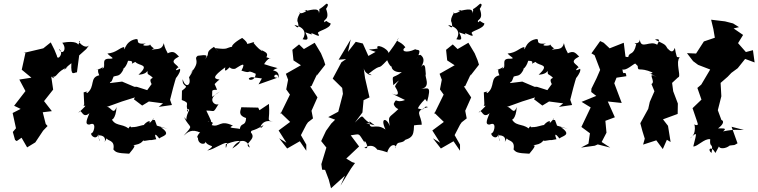

<svg xmlns="http://www.w3.org/2000/svg" viewBox="-20 -778 4080 1033"><path d="M401 -538C400 -539 392 -562 315 -548C344 -514 314 -475 297 -515C328 -494 289 -447 286 -478L273 -510L253 -550L213 -518L107 -493L118 -498L114 -480L97 -403L149 -360L84 -350L117 -288L56 -209L91 -192L48 -170L66 -88L49 -68L61 -25L70 -19L96 -37L126 15L170 -12L212 -75L236 -100L226 -111L210 -174L259 -180L217 -234L266 -296L253 -385C230 -373 294 -342 263 -366C287 -359 284 -394 343 -416C299 -380 346 -425 364 -438C360 -362 378 -389 394 -389L406 -480L444 -514L459 -534C436 -509 391 -561 411 -557Z M882 -85 824 -102 813 -132C783 -132 831 -161 784 -115C799 -151 721 -87 769 -102C753 -114 726 -92 687 -94C692 -70 686 -117 671 -87C634 -116 597 -95 576 -147C576 -120 604 -138 607 -202C588 -151 575 -213 550 -201L636 -232L706 -254L700 -244L745 -210L781 -232L857 -222L834 -203L905 -213L895 -241C901 -267 920 -340 931 -372C898 -321 959 -389 948 -408C899 -383 951 -430 941 -414C931 -435 884 -443 943 -474C918 -498 912 -512 859 -478C904 -488 873 -487 861 -546C851 -501 812 -520 795 -508C822 -536 816 -496 784 -542C809 -530 717 -527 765 -544C694 -536 740 -573 708 -567C647 -555 649 -485 648 -525C622 -521 606 -494 558 -490C575 -470 603 -463 571 -462C516 -465 557 -416 530 -409C542 -445 544 -407 496 -403C529 -409 494 -415 514 -373C460 -361 494 -313 449 -277C429 -292 475 -292 430 -281L433 -217C417 -193 473 -236 402 -171C420 -204 420 -133 461 -169C453 -146 430 -105 462 -108C501 -126 486 -72 477 -64C454 -58 499 -16 508 -56C508 -23 532 5 504 -50C580 -54 520 24 554 -34C559 -18 600 -26 590 26C603 41 608 46 675 49C705 13 715 -1 686 4C755 0 744 -30 757 -20C822 -31 764 -18 821 -29C807 -63 818 -58 837 -33C851 -47 908 -51 844 -94ZM796 -326 772 -293 716 -311H703L637 -339L571 -331C578 -347 576 -323 591 -366C612 -374 624 -364 645 -406C629 -404 655 -403 669 -451C717 -452 665 -421 708 -445C728 -421 790 -436 725 -376C798 -380 765 -431 775 -380C834 -342 771 -374 795 -327Z M1121 -257 1122 -290C1148 -308 1161 -264 1124 -350C1139 -312 1126 -324 1161 -350C1128 -354 1122 -365 1192 -416C1184 -374 1212 -419 1235 -431C1198 -455 1204 -400 1245 -408C1274 -425 1307 -452 1279 -398C1341 -377 1298 -408 1356 -381C1352 -328 1290 -354 1335 -363L1389 -356L1371 -324L1473 -360C1433 -358 1473 -400 1479 -357C1488 -416 1416 -386 1471 -411C1484 -411 1456 -414 1401 -433C1435 -489 1456 -453 1413 -470C1430 -499 1391 -501 1378 -516C1406 -498 1385 -496 1344 -547C1361 -563 1313 -534 1293 -543C1310 -532 1324 -542 1283 -574C1237 -549 1223 -527 1230 -527C1192 -520 1211 -510 1138 -519C1174 -479 1135 -521 1131 -526C1077 -492 1117 -494 1081 -458C1100 -482 1094 -485 1044 -478C1016 -457 1068 -456 1003 -380C1034 -429 1017 -392 997 -362C1012 -317 976 -301 963 -352C958 -302 1008 -327 959 -290L958 -240C1010 -221 970 -219 993 -180C979 -172 990 -202 998 -186C962 -114 1006 -117 970 -148C1002 -81 1026 -113 968 -48C992 -69 1012 -86 1059 -64C1054 -70 1032 -33 1045 -38C1043 7 1101 2 1081 -25C1096 22 1154 -7 1095 32C1135 26 1201 -26 1203 -3C1204 -21 1192 49 1195 -2C1274 -32 1299 -23 1230 21C1259 -29 1308 -36 1324 16C1284 -6 1365 -27 1330 -65C1331 -83 1337 -66 1398 -105C1366 -56 1380 -148 1449 -122C1410 -136 1434 -123 1427 -219L1376 -185L1369 -199L1278 -201C1277 -186 1255 -159 1304 -143C1302 -95 1276 -122 1270 -84C1254 -90 1195 -87 1233 -102C1162 -136 1163 -91 1119 -105C1137 -130 1102 -117 1098 -127C1132 -107 1112 -134 1090 -183C1139 -184 1123 -165 1156 -218C1138 -206 1086 -245 1163 -285Z M1628 0 1599 -51 1628 -107 1637 -120 1664 -141 1656 -182 1688 -254 1649 -313 1656 -315 1686 -379 1684 -371 1730 -430 1722 -455 1707 -491 1673 -548 1615 -514 1589 -539 1553 -510 1559 -453 1599 -427 1518 -381 1530 -349 1520 -297 1540 -269 1489 -165 1488 -173 1541 -122 1479 -76 1521 -10 1482 -34 1525 21 1593 -18 1628 33ZM1658 -592C1640 -617 1714 -563 1692 -597C1678 -611 1758 -621 1759 -652C1732 -662 1740 -672 1726 -658C1714 -677 1760 -665 1733 -734C1705 -695 1765 -758 1736 -758C1673 -701 1708 -756 1696 -705C1699 -745 1641 -718 1617 -719C1658 -739 1606 -695 1590 -710C1607 -716 1571 -684 1582 -657C1574 -687 1605 -599 1564 -644C1639 -626 1618 -580 1608 -567C1638 -560 1642 -566 1623 -604Z M1962 -477 1932 -544 1894 -553 1852 -499 1867 -566 1802 -457 1842 -460 1817 -443 1770 -355 1821 -305C1822 -294 1824 -284 1825 -273L1800 -177L1746 -148L1783 -134L1762 -113L1734 -74L1708 -19L1736 16L1709 105L1713 135L1729 136L1749 189L1761 235L1836 167L1812 221L1869 128L1890 99L1874 94L1843 75L1912 10L1867 -50C1921 -57 1905 -65 1942 -10C1935 -44 1978 34 1940 17C1998 -16 2015 42 2011 27C2053 35 2071 47 2064 39C2085 -19 2121 7 2107 20C2117 -23 2129 -3 2156 -20C2176 -63 2158 -49 2134 -18C2209 -36 2206 -52 2208 -123C2191 -87 2180 -106 2249 -107C2248 -161 2201 -180 2283 -202C2253 -214 2278 -177 2228 -195C2257 -251 2299 -247 2243 -277L2278 -231C2302 -319 2283 -302 2246 -300C2302 -309 2262 -369 2271 -378C2268 -398 2271 -439 2252 -425C2225 -396 2286 -453 2242 -483C2217 -475 2243 -498 2219 -455C2255 -523 2227 -504 2214 -513C2164 -489 2133 -504 2161 -524C2131 -563 2102 -549 2126 -575C2081 -499 2069 -498 2072 -490C2066 -521 1996 -546 2012 -517C1962 -507 1944 -519 2001 -499ZM1996 -104C1941 -119 1940 -113 1970 -116C1916 -148 1945 -175 1889 -118L1930 -173L1936 -239L1968 -254L1944 -358L1937 -410C1948 -367 2006 -369 1963 -381C2046 -448 2000 -387 2063 -454C2086 -398 2100 -423 2108 -435C2072 -435 2082 -385 2142 -390C2088 -349 2090 -385 2096 -320C2163 -377 2093 -317 2108 -308C2130 -273 2124 -258 2087 -275L2159 -240C2105 -219 2116 -259 2098 -218C2098 -227 2097 -202 2123 -191C2070 -139 2068 -160 2077 -99C2064 -143 2022 -150 2054 -81C2000 -121 1966 -68 1968 -125Z M2455 0 2426 -51 2455 -107 2464 -120 2491 -141 2483 -182 2515 -254 2476 -313 2483 -315 2513 -379 2511 -371 2557 -430 2549 -455 2534 -491 2500 -548 2442 -514 2416 -539 2380 -510 2386 -453 2426 -427 2345 -381 2357 -349 2347 -297 2367 -269 2316 -165 2315 -173 2368 -122 2306 -76 2348 -10 2309 -34 2352 21 2420 -18 2455 33ZM2485 -592C2467 -617 2541 -563 2519 -597C2505 -611 2585 -621 2586 -652C2559 -662 2567 -672 2553 -658C2541 -677 2587 -665 2560 -734C2532 -695 2592 -758 2563 -758C2500 -701 2535 -756 2523 -705C2526 -745 2468 -718 2444 -719C2485 -739 2433 -695 2417 -710C2434 -716 2398 -684 2409 -657C2401 -687 2432 -599 2391 -644C2466 -626 2445 -580 2435 -567C2465 -560 2469 -566 2450 -604Z M3035 -85 2977 -102 2966 -132C2936 -132 2984 -161 2937 -115C2952 -151 2874 -87 2922 -102C2906 -114 2879 -92 2840 -94C2845 -70 2839 -117 2824 -87C2787 -116 2750 -95 2729 -147C2729 -120 2757 -138 2760 -202C2741 -151 2728 -213 2703 -201L2789 -232L2859 -254L2853 -244L2898 -210L2934 -232L3010 -222L2987 -203L3058 -213L3048 -241C3054 -267 3073 -340 3084 -372C3051 -321 3112 -389 3101 -408C3052 -383 3104 -430 3094 -414C3084 -435 3037 -443 3096 -474C3071 -498 3065 -512 3012 -478C3057 -488 3026 -487 3014 -546C3004 -501 2965 -520 2948 -508C2975 -536 2969 -496 2937 -542C2962 -530 2870 -527 2918 -544C2847 -536 2893 -573 2861 -567C2800 -555 2802 -485 2801 -525C2775 -521 2759 -494 2711 -490C2728 -470 2756 -463 2724 -462C2669 -465 2710 -416 2683 -409C2695 -445 2697 -407 2649 -403C2682 -409 2647 -415 2667 -373C2613 -361 2647 -313 2602 -277C2582 -292 2628 -292 2583 -281L2586 -217C2570 -193 2626 -236 2555 -171C2573 -204 2573 -133 2614 -169C2606 -146 2583 -105 2615 -108C2654 -126 2639 -72 2630 -64C2607 -58 2652 -16 2661 -56C2661 -23 2685 5 2657 -50C2733 -54 2673 24 2707 -34C2712 -18 2753 -26 2743 26C2756 41 2761 46 2828 49C2858 13 2868 -1 2839 4C2908 0 2897 -30 2910 -20C2975 -31 2917 -18 2974 -29C2960 -63 2971 -58 2990 -33C3004 -47 3061 -51 2997 -94ZM2949 -326 2925 -293 2869 -311H2856L2790 -339L2724 -331C2731 -347 2729 -323 2744 -366C2765 -374 2777 -364 2798 -406C2782 -404 2808 -403 2822 -451C2870 -452 2818 -421 2861 -445C2881 -421 2943 -436 2878 -376C2951 -380 2918 -431 2928 -380C2987 -342 2924 -374 2948 -327Z M3411 -423C3413 -388 3417 -420 3491 -388C3477 -370 3447 -403 3513 -363C3454 -397 3512 -338 3485 -326L3501 -287L3476 -230L3463 -172L3474 -204L3425 -115C3432 -87 3440 -59 3449 -32L3440 0L3511 -23L3546 24L3568 -26L3588 -14L3574 -101L3547 -136L3626 -165L3627 -221L3602 -287L3596 -332L3625 -359C3625 -365 3610 -347 3632 -364C3642 -375 3616 -441 3635 -467C3654 -465 3590 -485 3631 -451C3611 -492 3615 -512 3610 -520C3595 -469 3557 -545 3577 -507C3556 -544 3564 -534 3504 -565C3551 -576 3503 -530 3519 -535C3478 -567 3429 -506 3422 -566C3422 -533 3375 -552 3403 -540C3389 -475 3366 -502 3360 -471C3322 -470 3320 -514 3349 -443L3336 -548L3260 -518L3228 -548L3209 -557L3162 -491L3179 -481L3209 -402L3190 -358L3162 -301L3161 -283L3188 -262L3109 -230L3158 -200L3108 -95L3154 -61L3146 -5L3106 16L3180 6L3196 -1L3263 16L3217 -14L3243 -64L3237 -128L3288 -147L3250 -232L3325 -224L3285 -330L3297 -360L3350 -368C3346 -408 3332 -361 3329 -405C3348 -395 3390 -436 3398 -436Z M3848 10C3851 23 3883 24 3906 5C3940 0 3923 7 3948 -7L3916 -96L3982 -79C3947 -77 3939 -85 3870 -71C3900 -93 3854 -86 3843 -87C3900 -130 3847 -139 3863 -128L3842 -185L3861 -260L3857 -332L3895 -365L3915 -386L3949 -411L3989 -461L4040 -442L4031 -508L3993 -498L3942 -556L3930 -512L3978 -590L3927 -625L3956 -632L3924 -652L3881 -663L3806 -672L3818 -622L3826 -575L3767 -555L3725 -490L3676 -492L3709 -449L3736 -429L3801 -404L3753 -323L3732 -305L3754 -242L3706 -196L3736 -108C3721 -139 3753 -91 3714 -109C3714 -122 3734 -58 3691 -33C3733 -70 3730 -70 3710 10C3734 11 3769 -34 3801 -29C3796 24 3820 -17 3808 45C3783 26 3807 3 3829 45Z"/></svg>

Font: Asimov Aggro
Style: It
Weight: 500
Designer: Google
Version: Version 2.000980; 2014